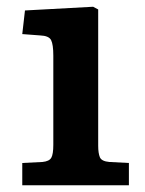

<svg xmlns="http://www.w3.org/2000/svg" viewBox="-20 -549 431 569"><path d="M46 0V-66L106 -69Q126 -71 132 -81.5Q138 -92 138 -120V-384Q138 -417 131.5 -430Q125 -443 99 -444L46 -448L54 -518L256 -529L271 -521V-117Q271 -95 276 -83Q281 -71 304 -69L362 -66V0Z"/></svg>

Font: Literata 7pt SemiBold
Style: Regular
Weight: 600
Designer: Latin by Veronika Burian and Jose Scaglione. Greek by Irene Vlachou. Cyrillic by Vera Evstafieva.
Foundry: TypeTogether
Version: Version 3.002